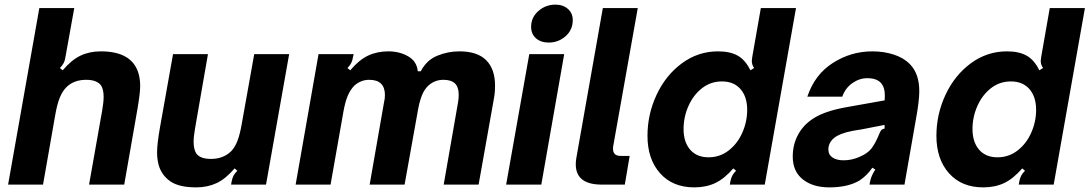

<svg xmlns="http://www.w3.org/2000/svg" viewBox="-20 -798 4710 830"><path d="M15 0 150 -763H301L263 -552Q261 -537 255.5 -526Q250 -515 239 -504L251 -494Q289 -539 328 -557.5Q367 -576 416 -576Q551 -576 579 -480Q586 -455 586 -426Q586 -394 573 -320L517 0H365L422 -322Q428 -357 428 -380Q428 -412 416 -430Q397 -453 353 -453Q299 -453 267 -421Q250 -404 238.5 -376Q227 -348 219 -302L166 0Z M666 -84Q659 -111 659 -139Q659 -175 671 -244L728 -564H879L823 -242Q817 -208 817 -184Q817 -152 829 -134Q846 -111 892 -111Q944 -111 978 -143Q995 -160 1006 -188Q1017 -216 1025 -262L1079 -564H1230L1130 0H979L981 -12Q984 -28 989.5 -38.5Q995 -49 1006 -60L994 -70Q956 -25 916.5 -6.5Q877 12 828 12Q754 12 716.5 -14Q679 -40 666 -84Z M1258 0 1357 -564H1509L1506 -552Q1504 -537 1498.5 -526Q1493 -515 1482 -504L1494 -494Q1532 -539 1571 -557.5Q1610 -576 1659 -576Q1707 -576 1744.5 -554.5Q1782 -533 1786 -490H1799Q1824 -538 1870 -557Q1916 -576 1966 -576Q2044 -576 2082 -537.5Q2120 -499 2120 -428Q2120 -396 2115 -371L2049 0H1898L1960 -355Q1963 -373 1963 -388Q1963 -422 1946.5 -437.5Q1930 -453 1897 -453Q1860 -453 1833 -429Q1814 -412 1803 -383.5Q1792 -355 1785 -312L1729 0H1578L1640 -355Q1644 -371 1644 -387Q1644 -453 1576 -453Q1540 -453 1512 -428Q1495 -411 1483.5 -384.5Q1472 -358 1464 -312L1409 0Z M2320 0H2168L2268 -564H2419ZM2276 -682Q2276 -723 2307.5 -750.5Q2339 -778 2381 -778Q2414 -778 2435 -759.5Q2456 -741 2456 -711Q2456 -669 2425 -641.5Q2394 -614 2352 -614Q2318 -614 2297 -632.5Q2276 -651 2276 -682Z M2581 0Q2469 0 2469 -88Q2469 -102 2472 -118L2586 -763H2737L2631 -167Q2630 -163 2630 -155Q2630 -124 2663 -124H2702L2681 0Z M2779 -211Q2779 -304 2818.5 -388.5Q2858 -473 2928 -524.5Q2998 -576 3084 -576Q3136 -576 3169 -557.5Q3202 -539 3224 -494L3240 -504Q3230 -518 3230 -535Q3230 -538 3232 -552L3269 -763H3421L3286 0H3135L3137 -12Q3140 -28 3145.5 -38.5Q3151 -49 3162 -60L3150 -70Q3111 -25 3071.5 -6.5Q3032 12 2981 12Q2888 12 2833.5 -49Q2779 -110 2779 -211ZM3210 -323Q3210 -380 3181 -413Q3152 -446 3101 -446Q3052 -446 3014.5 -416.5Q2977 -387 2956 -339.5Q2935 -292 2935 -240Q2935 -184 2963.5 -151Q2992 -118 3043 -118Q3092 -118 3130 -147.5Q3168 -177 3189 -224.5Q3210 -272 3210 -323Z M3407 -121Q3407 -175 3431.5 -218.5Q3456 -262 3501 -289Q3550 -319 3641 -335L3804 -364Q3805 -371 3805 -386Q3805 -419 3791 -436Q3773 -460 3729 -460Q3695 -460 3664.5 -438.5Q3634 -417 3621 -380H3470Q3502 -476 3580.5 -526Q3659 -576 3751 -576Q3801 -576 3844 -562Q3887 -548 3914 -520Q3954 -479 3954 -404Q3954 -361 3939 -280L3890 0H3739L3741 -12Q3746 -39 3764 -65L3751 -73Q3729 -40 3696 -18Q3646 12 3565 12Q3494 12 3450.5 -22.5Q3407 -57 3407 -121ZM3696 -120Q3731 -135 3747.5 -156.5Q3764 -178 3781 -219Q3785 -230 3790 -235.5Q3795 -241 3804 -242V-258L3706 -239L3664 -232Q3635 -226 3617 -219Q3599 -212 3586 -202Q3561 -181 3561 -152Q3561 -129 3579 -117Q3597 -105 3627 -105Q3662 -105 3696 -120Z M4028 -211Q4028 -304 4067.5 -388.5Q4107 -473 4177 -524.5Q4247 -576 4333 -576Q4385 -576 4418 -557.5Q4451 -539 4473 -494L4489 -504Q4479 -518 4479 -535Q4479 -538 4481 -552L4518 -763H4670L4535 0H4384L4386 -12Q4389 -28 4394.5 -38.5Q4400 -49 4411 -60L4399 -70Q4360 -25 4320.5 -6.5Q4281 12 4230 12Q4137 12 4082.5 -49Q4028 -110 4028 -211ZM4459 -323Q4459 -380 4430 -413Q4401 -446 4350 -446Q4301 -446 4263.5 -416.5Q4226 -387 4205 -339.5Q4184 -292 4184 -240Q4184 -184 4212.5 -151Q4241 -118 4292 -118Q4341 -118 4379 -147.5Q4417 -177 4438 -224.5Q4459 -272 4459 -323Z"/></svg>

Font: Open Sauce Sans ExBold Italic
Style: Regular
Weight: 800
Italic angle: -10°
Designer: Alfredo Marco Pradil
Foundry: Creative Sauce Fz LLC
Version: Version 1.477